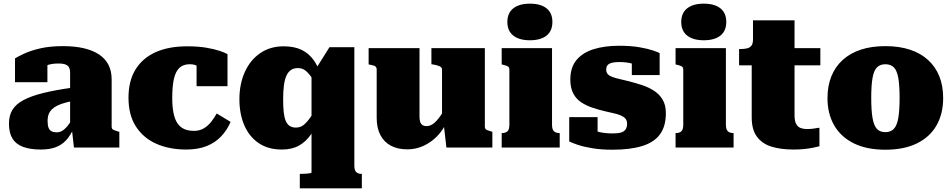

<svg xmlns="http://www.w3.org/2000/svg" viewBox="-20 -806 5203 1049"><path d="M375 -327V-254Q340 -247 316 -238.5Q292 -230 277 -219.5Q262 -209 254 -197.5Q246 -186 243 -172.5Q240 -159 240 -145Q240 -121 245.5 -107.5Q251 -94 262.5 -88.5Q274 -83 290 -83Q305 -83 318.5 -90.5Q332 -98 346 -114Q360 -130 375 -157L385 -110Q365 -65 340.5 -39Q316 -13 282.5 -1Q249 11 203 11Q144 11 105 -4Q66 -19 47.5 -50Q29 -81 29 -131Q29 -175 48 -206Q67 -237 108 -259Q149 -281 215 -297.5Q281 -314 375 -327ZM384 0 372 -106 363 -101V-412Q363 -425 358 -436Q353 -447 339.5 -453Q326 -459 299 -459Q261 -459 236 -449Q211 -439 203 -427Q192 -431 188.5 -438.5Q185 -446 190 -454.5Q195 -463 207 -468.5Q219 -474 239 -473V-357H62V-487Q78 -497 112 -513Q146 -529 199 -541.5Q252 -554 324 -554Q388 -554 437.5 -542.5Q487 -531 521 -508.5Q555 -486 572.5 -452Q590 -418 590 -372V-114Q590 -106 593.5 -101.5Q597 -97 604.5 -94.5Q612 -92 624 -88L632 -86V0Z M1041 -91Q1070 -91 1093 -104.5Q1116 -118 1133.5 -140Q1151 -162 1164 -186L1240 -140Q1220 -94 1187.5 -60Q1155 -26 1108 -7.5Q1061 11 998 11Q905 11 834 -20.5Q763 -52 722.5 -115Q682 -178 682 -272Q682 -364 720.5 -426.5Q759 -489 830.5 -521Q902 -553 1003 -553Q1062 -553 1106.5 -545.5Q1151 -538 1180.5 -528Q1210 -518 1223 -510V-335H1054V-495Q1069 -496 1076 -487Q1083 -478 1085 -466Q1087 -454 1084.5 -443.5Q1082 -433 1078 -431Q1065 -442 1051.5 -448.5Q1038 -455 1016 -455Q982 -455 961 -436Q940 -417 930.5 -376.5Q921 -336 921 -272Q921 -223 928 -188.5Q935 -154 949.5 -132.5Q964 -111 986.5 -101Q1009 -91 1041 -91Z M1618 223V144H1621Q1638 144 1651.5 143Q1665 142 1673.5 140.5Q1682 139 1682 136V-434L1699 -419L1780 -548H1916V98Q1916 125 1926.5 134.5Q1937 144 1955 144H1957V223ZM1530 -553Q1588 -553 1628 -533.5Q1668 -514 1694.5 -476.5Q1721 -439 1736 -386L1731 -310Q1704 -351 1685.5 -378.5Q1667 -406 1649.5 -420Q1632 -434 1607 -434Q1585 -434 1569.5 -423.5Q1554 -413 1544.5 -391.5Q1535 -370 1531 -338Q1527 -306 1527 -264Q1527 -223 1530 -194Q1533 -165 1541 -146Q1549 -127 1562.5 -118Q1576 -109 1597 -109Q1620 -109 1638 -122.5Q1656 -136 1678 -168Q1700 -200 1731 -253V-172Q1708 -114 1680 -73Q1652 -32 1613.5 -10.5Q1575 11 1520 11Q1445 11 1393.5 -24Q1342 -59 1315 -121Q1288 -183 1288 -264Q1288 -347 1317.5 -412.5Q1347 -478 1401.5 -515.5Q1456 -553 1530 -553Z M2272 -543V-168Q2272 -152 2275.5 -140.5Q2279 -129 2288 -123Q2297 -117 2311 -117Q2329 -117 2346.5 -129.5Q2364 -142 2383.5 -169Q2403 -196 2424 -238L2420 -140Q2401 -95 2368 -61.5Q2335 -28 2293.5 -9Q2252 10 2206 10Q2153 10 2115.5 -10Q2078 -30 2058 -68.5Q2038 -107 2038 -162V-426Q2038 -438 2030.5 -443.5Q2023 -449 2004 -452L1994 -454V-543ZM2629 -543V-114Q2629 -106 2632.5 -101.5Q2636 -97 2643.5 -94.5Q2651 -92 2663 -88L2670 -86V0H2419L2404 -129L2395 -134V-426Q2395 -438 2381.5 -444Q2368 -450 2350 -453L2337 -455V-543Z M2875 -586Q2817 -586 2784.5 -611.5Q2752 -637 2752 -686Q2752 -735 2784.5 -760.5Q2817 -786 2875 -786Q2934 -786 2966 -760.5Q2998 -735 2998 -686Q2998 -637 2966 -611.5Q2934 -586 2875 -586ZM2996 -543V-125Q2996 -98 3007 -88.5Q3018 -79 3036 -79H3038V0H2721V-79H2723Q2742 -79 2752.5 -88.5Q2763 -98 2763 -125V-426Q2763 -438 2755 -443Q2747 -448 2729 -452L2721 -454V-543Z M3406 -130Q3406 -148 3396.5 -158.5Q3387 -169 3370 -176Q3353 -183 3331.5 -187.5Q3310 -192 3286 -198Q3252 -206 3218.5 -217Q3185 -228 3157 -246Q3129 -264 3112.5 -294.5Q3096 -325 3096 -371Q3096 -438 3130 -478.5Q3164 -519 3224 -537.5Q3284 -556 3362 -556Q3427 -556 3473 -548Q3519 -540 3547 -530.5Q3575 -521 3584 -516V-396H3432V-488Q3450 -490 3459 -485.5Q3468 -481 3469.5 -474Q3471 -467 3469 -459.5Q3467 -452 3464 -447Q3452 -453 3437 -457.5Q3422 -462 3404 -464.5Q3386 -467 3363 -467Q3327 -467 3309.5 -458Q3292 -449 3292 -426Q3292 -410 3301 -400.5Q3310 -391 3327 -385Q3344 -379 3366.5 -374Q3389 -369 3416 -362Q3451 -353 3486.5 -341.5Q3522 -330 3552 -311Q3582 -292 3600 -262Q3618 -232 3618 -188Q3618 -117 3586.5 -73Q3555 -29 3489.5 -8.5Q3424 12 3325 12Q3265 12 3216.5 4Q3168 -4 3136 -15Q3104 -26 3090 -33V-166H3245V-45Q3224 -51 3212 -62Q3200 -73 3196 -83.5Q3192 -94 3196 -99.5Q3200 -105 3211 -99Q3223 -94 3240 -88.5Q3257 -83 3279 -80Q3301 -77 3328 -77Q3356 -77 3373 -82Q3390 -87 3398 -99Q3406 -111 3406 -130Z M3825 -586Q3767 -586 3734.5 -611.5Q3702 -637 3702 -686Q3702 -735 3734.5 -760.5Q3767 -786 3825 -786Q3884 -786 3916 -760.5Q3948 -735 3948 -686Q3948 -637 3916 -611.5Q3884 -586 3825 -586ZM3946 -543V-125Q3946 -98 3957 -88.5Q3968 -79 3986 -79H3988V0H3671V-79H3673Q3692 -79 3702.5 -88.5Q3713 -98 3713 -125V-426Q3713 -438 3705 -443Q3697 -448 3679 -452L3671 -454V-543Z M4018 -449V-538H4024Q4045 -538 4060.5 -541.5Q4076 -545 4085 -556Q4094 -567 4094 -590L4224 -543H4462V-449ZM4321 -177Q4321 -146 4329.5 -129.5Q4338 -113 4353.5 -107Q4369 -101 4392 -101Q4414 -101 4432.5 -104.5Q4451 -108 4457 -108V-7Q4446 -4 4425 0.5Q4404 5 4376 8Q4348 11 4315 11Q4247 11 4196 -4.5Q4145 -20 4116 -58.5Q4087 -97 4087 -164V-522L4094 -531V-695H4321Z M5133 -270Q5133 -184 5096.5 -120.5Q5060 -57 4989.5 -22.5Q4919 12 4817 12Q4716 12 4645.5 -22.5Q4575 -57 4538 -120.5Q4501 -184 4501 -270Q4501 -336 4522 -388.5Q4543 -441 4583.5 -478Q4624 -515 4682.5 -534.5Q4741 -554 4817 -554Q4893 -554 4952 -534.5Q5011 -515 5051.5 -477.5Q5092 -440 5112.5 -388Q5133 -336 5133 -270ZM4740 -271Q4740 -203 4747 -162Q4754 -121 4770.5 -102.5Q4787 -84 4817 -84Q4847 -84 4864 -102.5Q4881 -121 4888 -162Q4895 -203 4895 -271Q4895 -339 4888 -379.5Q4881 -420 4864 -437.5Q4847 -455 4817 -455Q4788 -455 4771 -437.5Q4754 -420 4747 -379.5Q4740 -339 4740 -271Z"/></svg>

Font: Roboto Serif Black
Style: Regular
Weight: 900
Designer: Greg Gazdowicz
Foundry: Commercial Type
Version: Version 1.008